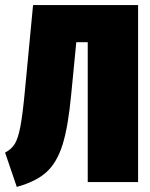

<svg xmlns="http://www.w3.org/2000/svg" viewBox="-29 -716 591 755"><path d="M514 -696V0H316V-550H271L251 -345Q239 -217 217 -147Q195 -77 154 -39.5Q113 -2 37 19L-9 -116Q16 -129 29 -150Q42 -171 51 -217.5Q60 -264 69 -360L101 -696Z"/></svg>

Font: Fira Sans Extra Condensed Black
Style: Regular
Weight: 900
Width: 1
Designer: Carrois Corporate & Edenspiekermann AG
Foundry: Carrois Corporate GbR & Edenspiekermann AG
Version: Version 4.203